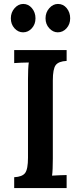

<svg xmlns="http://www.w3.org/2000/svg" viewBox="-20 -954 410 974"><path d="M318 -645Q277 -643 262.5 -623.5Q248 -604 248 -546V-149Q248 -122 247 -98.5Q246 -75 244 -63Q261 -64 283 -65Q305 -66 318 -66V0H52V-55Q93 -57 107.5 -76.5Q122 -96 122 -154V-553Q122 -578 123 -601Q124 -624 126 -637Q109 -637 87 -636Q65 -635 52 -634V-700H318ZM97 -790Q72 -790 53.5 -810.5Q35 -831 35 -861Q35 -891 54 -912.5Q73 -934 98 -934Q124 -934 142 -912.5Q160 -891 160 -861Q160 -831 141.5 -810.5Q123 -790 97 -790ZM273 -790Q249 -790 230 -810.5Q211 -831 211 -861Q211 -891 230 -912.5Q249 -934 274 -934Q301 -934 318.5 -912.5Q336 -891 336 -861Q336 -831 317.5 -810.5Q299 -790 273 -790Z"/></svg>

Font: Lora SemiBold
Style: Regular
Weight: 600
Designer: Olga Karpushina, Alexei Vanyashin (Cyrillic)
Foundry: Cyreal
Version: Version 3.011; ttfautohint (v1.8.4.7-5d5b)